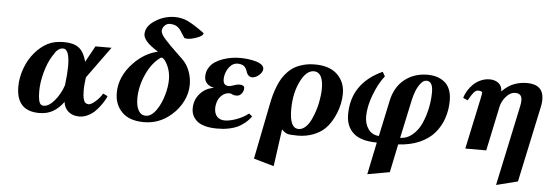

<svg xmlns="http://www.w3.org/2000/svg" viewBox="-58 -936 3906 1364"><g transform="rotate(5 1895.0 -254.0)"><path d="M402.8 -200.2Q413.1 -286.1 413.1 -335Q413.1 -459 367.2 -459Q350.6 -459 336.7 -449.7Q322.8 -440.4 314.7 -429.4Q306.6 -418.5 293 -396Q262.7 -347.2 243.4 -275.9Q224.1 -204.6 224.1 -143.1Q224.1 -121.1 225.3 -106.2Q226.6 -91.3 230.2 -75Q233.9 -58.6 242.4 -50.3Q251 -42 264.2 -42Q301.8 -42 341.3 -89.1Q380.9 -136.2 402.8 -200.2ZM581.1 -80.1Q598.6 -80.1 628.9 -106.2Q659.2 -132.3 678.2 -165L710.9 -148.9Q704.6 -133.8 694.3 -116Q684.1 -98.1 666.3 -74.5Q648.4 -50.8 628.2 -32.2Q607.9 -13.7 579.8 -0.7Q551.8 12.2 522.9 12.2Q473.6 12.2 443.8 -14.6Q414.1 -41.5 410.2 -82Q376.5 -36.1 335.2 -12Q293.9 12.2 236.8 12.2Q73.2 12.2 73.2 -162.1Q73.2 -226.6 97.7 -293.5Q122.1 -360.4 166 -410.2Q205.6 -455.6 252.7 -480.2Q299.8 -504.9 369.1 -504.9Q439 -504.9 475.8 -476.6Q512.7 -448.2 530.8 -378.9L594.2 -494.1H709L545.9 -269Q538.1 -211.4 538.1 -181.2Q538.1 -158.2 539.6 -142.6Q541 -127 545.2 -111.6Q549.3 -96.2 558.3 -88.4Q567.4 -80.6 581.1 -80.1Z M993.7 -34.2Q1034.2 -34.2 1070.8 -88.9Q1098.6 -129.4 1116.7 -190.2Q1134.8 -251 1134.8 -304.2Q1134.8 -379.4 1093.8 -438Q1092.8 -438.5 1088.6 -443.4Q1084.5 -448.2 1079.6 -451.7Q1074.7 -455.1 1069.8 -455.1Q1064.9 -455.1 1060.5 -452.1Q999.5 -408.2 961.2 -322Q922.9 -235.8 922.9 -150.9Q922.9 -98.1 940.7 -66.2Q958.5 -34.2 993.7 -34.2ZM1039.6 -495.1Q978.5 -533.7 956.1 -561Q933.6 -588.4 933.6 -610.8Q933.6 -668.5 1000 -710Q1064.5 -751 1138.7 -751Q1189 -751 1232.2 -730.5Q1275.4 -710 1346.7 -658.2Q1351.6 -655.8 1351.6 -649.9Q1345.2 -633.3 1306.4 -619.1Q1267.6 -605 1239.7 -605Q1220.2 -605 1216.8 -610.8Q1210 -619.6 1200.7 -635.3Q1191.4 -650.9 1184.8 -660.2Q1178.2 -669.4 1167.5 -679.4Q1156.7 -689.5 1141.6 -694.3Q1126.5 -699.2 1106 -699.2Q1085.9 -699.2 1069.8 -682.4Q1053.7 -665.5 1053.7 -644Q1054.2 -633.3 1062.3 -618.7Q1070.3 -604 1091.1 -581.8Q1111.8 -559.6 1125.2 -545.7Q1138.7 -531.7 1171.9 -500.2Q1205.1 -468.8 1215.8 -458Q1249 -426.3 1267.3 -379.4Q1285.6 -332.5 1285.6 -282.2Q1285.6 -220.2 1256.3 -161.9Q1227.1 -103.5 1175.8 -60.1Q1092.3 12.2 982.9 12.2H980Q877.4 10.7 825.7 -42.7Q773.9 -96.2 773.9 -178.2Q773.9 -297.4 870.6 -397Q946.8 -474.6 1039.6 -495.1Z M1524.9 -369.1Q1522 -356 1522 -339.8Q1522 -295.9 1562.5 -295.9Q1573.7 -295.9 1598.1 -304.4Q1622.6 -313 1635.7 -313Q1672.9 -313 1672.9 -291Q1672.9 -267.6 1658.2 -250.2Q1643.6 -232.9 1622.6 -232.9Q1603.5 -232.9 1592.8 -239Q1582 -245.1 1573.7 -245.1Q1542 -245.1 1519.8 -225.3Q1497.6 -205.6 1488.8 -180.4Q1480 -155.3 1480 -129.9Q1480 -92.8 1499.8 -71.3Q1519.5 -49.8 1554.7 -49.8Q1589.4 -49.8 1637.2 -66.9Q1685.1 -84 1723.6 -113.8L1746.6 -95.2Q1726.1 -66.9 1700.4 -46.4Q1674.8 -25.9 1651.1 -14.9Q1627.4 -3.9 1598.9 2.4Q1570.3 8.8 1549.8 10.5Q1529.3 12.2 1504.9 12.2Q1453.1 12.2 1415.8 1.2Q1378.4 -9.8 1358.4 -28.8Q1338.4 -47.9 1329.6 -69.1Q1320.8 -90.3 1320.8 -115.2Q1320.8 -176.8 1360.1 -221.2Q1399.4 -265.6 1459 -273.9Q1427.7 -280.3 1408.7 -299.1Q1389.6 -317.9 1389.6 -349.1Q1389.6 -382.3 1405.5 -409.4Q1421.4 -436.5 1446.3 -453.4Q1471.2 -470.2 1503.4 -481.4Q1535.6 -492.7 1566.2 -497.3Q1596.7 -502 1626 -502Q1654.8 -502 1683.6 -498.3Q1712.4 -494.6 1738 -487.5Q1763.7 -480.5 1779.8 -467.8Q1795.9 -455.1 1795.9 -439Q1795.9 -415.5 1771.2 -393.8Q1746.6 -372.1 1721.7 -372.1Q1707.5 -372.1 1696.8 -381.6Q1686 -391.1 1682.6 -402.8Q1672.4 -436.5 1655.8 -448.2Q1639.2 -460 1609.9 -460Q1580.6 -460 1557.1 -433.8Q1533.7 -407.7 1524.9 -369.1Z M2210.4 -230Q2222.7 -292 2222.7 -335.9Q2222.7 -360.4 2219.5 -380.4Q2216.3 -400.4 2208.7 -417.2Q2201.2 -434.1 2187.7 -443.6Q2174.3 -453.1 2155.8 -453.1Q2104.5 -453.1 2065.4 -378.9Q2018.6 -291 2018.6 -168.9Q2018.6 -35.2 2082.5 -35.2Q2109.4 -35.2 2132.6 -57.1Q2155.8 -79.1 2171.4 -113.3Q2187 -147.5 2196 -175.8Q2205.1 -204.1 2210.4 -230ZM1966.3 -22 1929.7 243.2 1785.6 202.1 1863.8 -190.9Q1871.1 -228.5 1879.6 -259.5Q1888.2 -290.5 1901.1 -323.2Q1914.1 -356 1929.9 -381.6Q1945.8 -407.2 1968.5 -430.4Q1991.2 -453.6 2018.3 -468.8Q2045.4 -483.9 2081.3 -492.9Q2117.2 -502 2159.7 -502Q2263.7 -502 2319.1 -449Q2374.5 -396 2374.5 -312Q2374.5 -241.7 2345.5 -170.7Q2316.4 -99.6 2273.4 -58.1Q2238.3 -24.4 2187.7 -6.1Q2137.2 12.2 2082.5 12.2Q2029.8 12.2 2009.8 7.1Q1989.7 2 1966.3 -22Z M2807.1 -35.2Q2856.9 -36.6 2896.5 -70.8Q2936 -105 2958.7 -157.5Q2981.4 -210 2992.9 -266.8Q3004.4 -323.7 3004.4 -377.9Q3004.4 -456.1 2958.5 -456.1Q2936.5 -456.1 2916.5 -430.2Q2896.5 -404.3 2884.5 -372.6Q2872.6 -340.8 2865.2 -306.2ZM2661.1 -460.9Q2618.2 -407.2 2585.7 -322Q2553.2 -236.8 2553.2 -167Q2553.2 -112.3 2580.1 -75.4Q2606.9 -38.6 2655.3 -35.2Q2664.1 -73.7 2682.6 -162.4Q2701.2 -251 2709.5 -289.1Q2730.5 -390.1 2798.8 -444.6Q2867.2 -499 2963.4 -499Q2998 -499 3027.6 -490.2Q3057.1 -481.4 3082 -462.6Q3106.9 -443.8 3121.1 -410.2Q3135.3 -376.5 3135.3 -331.1Q3135.3 -262.7 3115.2 -203.6Q3095.2 -144.5 3055.2 -97.4Q3015.1 -50.3 2949.2 -21.2Q2883.3 7.8 2797.4 12.2L2755.4 213.9L2597.2 242.2L2645 12.2Q2532.2 12.2 2478.3 -35.6Q2424.3 -83.5 2424.3 -168.9Q2424.3 -391.6 2643.1 -492.2Z M3329.1 -418Q3313.5 -418 3297.6 -398.9Q3281.7 -379.9 3262.2 -342.8L3229 -356.9Q3235.4 -382.8 3251 -408.4Q3266.6 -434.1 3288.8 -455.8Q3311 -477.5 3341.3 -491Q3371.6 -504.4 3404.3 -504.9Q3443.4 -504.9 3468.8 -484.9Q3494.1 -464.8 3494.1 -426.8Q3536.1 -469.2 3579.6 -485.6Q3623 -502 3671.9 -502Q3790 -502 3790 -393.1Q3790 -375 3785.2 -348.1L3668 200.2L3515.1 238.8L3637.2 -334Q3642.1 -357.4 3642.1 -376Q3642.1 -424.8 3595.2 -424.8Q3558.6 -424.8 3528.6 -389.6Q3498.5 -354.5 3491.2 -316.9L3424.3 0H3274.9L3355 -375Q3359.9 -399.4 3359.9 -403.8Q3359.9 -418 3329.1 -418Z"/></g></svg>

Font: Linguistics Pro
Style: Bold Italic
Weight: 700
Italic angle: -12°
Designer: Stefan Peev, Context Ltd
Foundry: Stefan Peev, Context Ltd
Version: Version 001.000